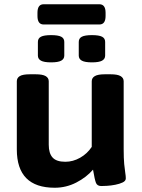

<svg xmlns="http://www.w3.org/2000/svg" viewBox="-20 -874 665 902"><path d="M237 8Q59 8 59 -172V-492Q59 -508 73 -516.5Q87 -525 120 -525H148Q180 -525 194.5 -516.5Q209 -508 209 -492V-194Q209 -154 227 -134Q245 -114 287 -114Q323 -114 356.5 -133Q390 -152 411 -184V-492Q411 -508 425.5 -516.5Q440 -525 472 -525H500Q532 -525 546.5 -516.5Q561 -508 561 -492V-174Q561 -130 563.5 -103.5Q566 -77 568.5 -62Q571 -47 571 -36Q571 -24 556.5 -17Q542 -10 521.5 -6Q501 -2 482.5 -1Q464 0 456 0Q437 0 431 -14.5Q425 -29 417 -77Q386 -41 338.5 -16.5Q291 8 237 8ZM412 -581Q379 -581 364.5 -589Q350 -597 350 -613V-677Q350 -694 364.5 -701.5Q379 -709 412 -709Q445 -709 459.5 -701.5Q474 -694 474 -677V-613Q474 -597 459.5 -589Q445 -581 412 -581ZM220 -581Q187 -581 172.5 -589Q158 -597 158 -613V-677Q158 -694 172.5 -701.5Q187 -709 220 -709Q253 -709 267.5 -701.5Q282 -694 282 -677V-613Q282 -597 267.5 -589Q253 -581 220 -581ZM185 -759Q156 -759 156 -799V-814Q156 -854 185 -854H447Q476 -854 476 -814V-799Q476 -759 447 -759Z"/></svg>

Font: Asap Semi Expanded
Style: Bold
Weight: 700
Width: 6
Designer: Pablo Cosgaya
Foundry: Omnibus-Type
Version: Version 3.001; ttfautohint (v1.8.4.7-5d5b)